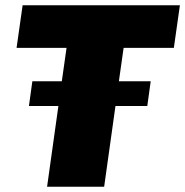

<svg xmlns="http://www.w3.org/2000/svg" viewBox="-20 -710 704 730"><path d="M450 -528 432 -401H553L540 -307H419L376 0H159L202 -307H90L103 -401H215L233 -528H43L66 -690H664L641 -528Z"/></svg>

Font: Exo 2.0 Black
Style: Italic
Weight: 900
Italic angle: -8°
Designer: Natanael Gama
Version: Version 1.001;PS 001.001;hotconv 1.0.70;makeotf.lib2.5.58329